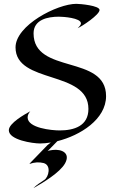

<svg xmlns="http://www.w3.org/2000/svg" viewBox="-20 -736 605 1001"><path d="M533 -235C533 -453 155 -347 155 -562C155 -634 229 -649 287 -649C308 -649 402 -643 402 -614C402 -605 391 -595 385 -589C408 -599 499 -659 499 -684C499 -707 397 -716 378 -716C278 -716 61 -604 61 -489C61 -296 441 -372 441 -168C441 -79 366 -56 291 -56C250 -56 124 -68 124 -124C124 -136 130 -147 138 -156C109 -140 26 -94 26 -57C26 -6 151 12 189 12C207 12 225 10 245 7C235 14 228 20 228 20L135 116C133 118 134 119 136 118C159 110 184 108 207 114C249 125 234 187 211 202C192 215 170 228 154 245C205 216 292 164 319 116C349 62 302 40 254 46C247 47 232 49 228 52L279 0C399 -30 533 -114 533 -235Z"/></svg>

Font: Fondamento
Style: Regular
Weight: 400
Designer: Astigmatic (AOETI)
Foundry: Astigmatic (AOETI)
Version: Version 1.001